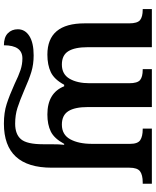

<svg xmlns="http://www.w3.org/2000/svg" viewBox="75 -652 816 1007"><g transform="rotate(90 483.5 -148.0)"><path d="M133 167Q133 129 168.5 106.5Q204 84 270 84Q317 84 356.5 96Q396 108 452 133Q508 157 545.5 169Q583 181 628 181Q684 181 710 150Q736 119 736 35V-4Q736 -52 739 -76H734Q706 -24 669.5 -6Q633 12 580 12Q467 12 432 -76H424Q396 -24 358 -6Q320 12 266 12Q102 12 102 -183V-417Q102 -460 85 -474Q68 -488 30 -488H27V-536H227V-200Q227 -132 248 -98Q269 -64 318 -64Q369 -64 392.5 -104.5Q416 -145 416 -209V-417Q416 -460 399.5 -474Q383 -488 345 -488H342V-536H541V-200Q541 -132 562.5 -98Q584 -64 633 -64Q686 -64 710 -108Q734 -152 734 -222V-422Q734 -462 714.5 -475Q695 -488 657 -488H654V-536H943V-488H936Q897 -488 878 -474Q859 -460 859 -418V-11Q859 240 628 240Q570 240 525 225.5Q480 211 420 184Q377 163 347 153Q317 143 286 143Q217 143 217 240Q175 240 154 219.5Q133 199 133 167Z"/></g></svg>

Font: Noto Serif SemiBold
Style: Regular
Weight: 600
Designer: Monotype Design Team
Foundry: Monotype Imaging Inc.
Version: Version 1.001